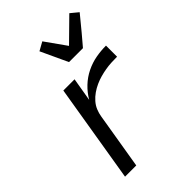

<svg xmlns="http://www.w3.org/2000/svg" viewBox="-228 -863 955 955"><g transform="rotate(-45 250.0 -385.5)"><path d="M68 0 154 -520H233L212 -396Q231 -429 259 -455.5Q287 -482 321 -498.5Q355 -515 390.5 -521.5Q426 -528 462 -528V-450Q441 -450 421 -449Q401 -448 380.5 -444.5Q360 -441 340 -435.5Q320 -430 300 -421Q280 -412 262 -399.5Q244 -387 229.5 -370.5Q215 -354 207 -334.5Q199 -315 196 -295L147 0ZM274 -600 208 -742 253 -767 331 -657 447 -771 487 -738 422 -659 372 -600Z"/></g></svg>

Font: Iosevka Algr
Style: Italic
Weight: 400
Italic angle: -9°
Monospace: yes
Designer: Belleve Invis
Foundry: Belleve Invis
Version: Version 26.0.2; ttfautohint (v1.8.3)